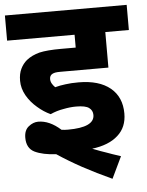

<svg xmlns="http://www.w3.org/2000/svg" viewBox="-53 -665 639 836"><g transform="rotate(-5 266.0 -247.5)"><path d="M273.9 -200.2Q248 -200.2 218.8 -194.3Q189 -189.5 161.1 -176.8Q131.3 -190.4 104.5 -213.9Q76.2 -237.8 58.6 -268.6Q41 -299.8 41 -333Q41 -364.3 51.8 -385.7Q62 -406.7 79.1 -420.9Q102.5 -439.5 135.7 -448.2Q169.9 -456.1 231 -456.1H294.9V-512.2H0V-622.1H532.2V-512.2H429.2V-356.9H221.2Q204.6 -356.9 197.3 -355.5Q189.5 -354 184.1 -351.1Q171.9 -344.7 171.9 -329.1Q171.9 -318.4 177.7 -308.6Q182.6 -300.3 190.9 -292Q212.4 -297.9 237.3 -300.8Q260.7 -304.2 293.9 -304.2Q383.3 -304.2 432.6 -263.7Q481 -223.6 481 -151.9Q481 -91.8 441.4 -56.6Q401.9 -20.5 328.1 -11.2Q367.7 4.4 387.7 10.7Q408.2 18.6 450.2 32.2L404.8 127Q337.4 96.2 277.8 64Q219.7 32.2 169.9 -1Q111.8 -3.9 76.2 -21Q42 -38.1 42 -84Q42 -117.2 62 -132.8Q82 -148.9 104 -148.9Q153.3 -148.9 202.1 -105Q214.4 -103 230 -103Q346.2 -103 346.2 -157.2Q346.2 -177.2 330.6 -188.5Q315.4 -200.2 273.9 -200.2Z"/></g></svg>

Font: Droid Sans Thai
Style: Bold
Weight: 700
Designer: Steve Matteson
Foundry: Ascender Corporation
Version: Version 1.00